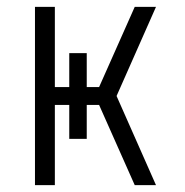

<svg xmlns="http://www.w3.org/2000/svg" viewBox="-20 -540 540 560"><path d="M435 0H373L269 -234H233V-135H182V-234H140V0H82V-520H140V-286H182V-385H233V-286H269L373 -520H435L320 -260Z"/></svg>

Font: Iosevka Fixed Light
Style: Regular
Weight: 300
Monospace: yes
Designer: Belleve Invis
Foundry: Belleve Invis
Version: Version 32.3.0